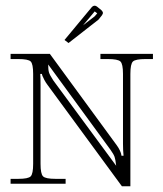

<svg xmlns="http://www.w3.org/2000/svg" viewBox="-20 -644 573 673"><path d="M17.1 -455.1H154.8L389.2 -134.8Q395 -127 399.2 -118.4Q403.3 -109.9 404.5 -105Q405.8 -100.1 405.8 -98.1H413.1Q411.1 -117.7 411.1 -140.1V-384.8Q411.1 -419.9 402.1 -428.5Q393.1 -437 357.9 -437H332V-455.1H516.1V-437H490.2Q455.1 -437 446 -428.5Q437 -419.9 437 -384.8V8.8H407.2L146 -347.2Q140.1 -355 135.5 -363.8Q130.9 -372.6 128.9 -377.7Q127 -382.8 127 -384.8H121.1Q122.1 -373.5 122.1 -344.2V-69.8Q122.1 -34.7 130.9 -25.9Q139.6 -17.1 174.8 -17.1H210V0H17.1V-17.1H43.9Q79.1 -17.1 87.6 -25.9Q96.2 -34.7 96.2 -69.8V-384.8Q96.2 -419.9 87.6 -428.5Q79.1 -437 43.9 -437H17.1ZM148.9 -418Q148.9 -399.4 151.6 -390.4Q154.3 -381.3 167 -361.8L387.2 -63Q384.8 -85 381.6 -94.2Q378.4 -103.5 367.2 -119.1ZM312 -604 271 -555.2 312 -586.9 320.8 -597.2ZM319.8 -621.1 335.9 -607.9Q340.8 -603 340.8 -598.1Q340.8 -595.7 336.9 -589.8L325.2 -575.2L220.2 -493.2L206.1 -503.9L301.8 -619.1Q306.6 -624 312 -624Q315.4 -624 319.8 -621.1Z"/></svg>

Font: FoglihtenNo01
Style: Regular
Weight: 500
Version: Version 0.61